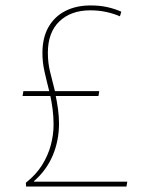

<svg xmlns="http://www.w3.org/2000/svg" viewBox="-20 -686 545 706"><path d="M75 -14Q113 -44 135 -79.5Q157 -115 167 -153Q177 -191 177 -228Q177 -257 173.5 -284Q170 -311 164 -339L173 -333H63L66 -351H161Q151 -390 143.5 -423.5Q136 -457 136 -491Q136 -547 158 -586Q180 -625 220 -645.5Q260 -666 313 -666Q348 -666 376 -659.5Q404 -653 426 -643L421 -626Q398 -636 370.5 -642Q343 -648 312 -648Q241 -648 198.5 -607.5Q156 -567 156 -492Q156 -455 164 -422.5Q172 -390 182 -351H345L342 -333H176L184 -338Q190 -310 193.5 -283Q197 -256 197 -232Q197 -169 174 -114.5Q151 -60 105 -20V-18H448L445 0H76Z"/></svg>

Font: Murecho Thin
Style: Regular
Weight: 100
Designer: Neil Summerour
Foundry: Positype
Version: Version 1.010